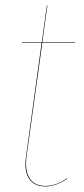

<svg xmlns="http://www.w3.org/2000/svg" viewBox="-20 -671 305 700"><path d="M134.3 -515.1 77.1 -103Q69.8 -49.3 87.9 -21.2Q106 6.8 146 6.8Q184.6 6.8 224.1 -21L225.1 -19Q183.1 8.8 146 8.8Q104.5 8.8 85.7 -20Q66.9 -48.8 75.2 -103L131.8 -515.1H61V-517.1H132.3L150.9 -650.9H152.8L134.3 -517.1H253.9V-515.1Z"/></svg>

Font: Fira Sans Compressed Two
Style: Italic
Weight: 100
Width: 3
Italic angle: -8°
Designer: Carrois Corporate & Edenspiekermann AG
Foundry: Carrois Corporate GbR & Edenspiekermann AG
Version: Version 4.203;PS 004.203;hotconv 1.0.88;makeotf.lib2.5.64775